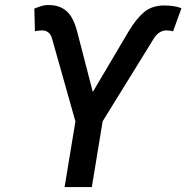

<svg xmlns="http://www.w3.org/2000/svg" viewBox="-20 -758 755 778"><path d="M241.7 0 285.6 -266.1 190.9 -601.6Q186 -618.7 175.8 -626.7Q165.5 -634.8 148.9 -634.8Q142.1 -634.8 133.5 -633.5Q125 -632.3 121.6 -630.9L119.1 -723.1Q136.7 -730.5 150.6 -734.4Q164.6 -738.3 183.6 -737.3Q223.6 -736.3 251 -711.7Q278.3 -687 293.5 -627L356 -385.3L501 -630.4Q531.7 -682.1 564 -709Q596.2 -735.8 645 -735.8Q663.6 -735.8 681.9 -733.4Q700.2 -731 715.3 -724.6L681.2 -630.9Q678.7 -632.3 670.7 -633.5Q662.6 -634.8 655.8 -634.8Q639.2 -634.8 626.2 -626.5Q613.3 -618.2 603 -601.6L396 -266.6L352.1 0Z"/></svg>

Font: Inter Medium
Style: Italic
Weight: 500
Italic angle: -9.3988°
Designer: Rasmus Andersson
Foundry: rsms
Version: Version 4.001;git-66647c0bb